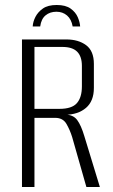

<svg xmlns="http://www.w3.org/2000/svg" viewBox="-20 -749 453 769"><path d="M207 -729Q243 -729 263 -714.5Q283 -700 291.5 -680Q300 -660 301 -643H271Q266 -672 248.5 -687Q231 -702 206 -702Q180 -702 162.5 -687.5Q145 -673 141 -643H111Q112 -662 122 -681.5Q132 -701 152 -715Q172 -729 207 -729ZM68 0V-591H246Q294 -591 325 -568Q356 -545 356 -493V-397Q356 -344 324.5 -317Q293 -290 240 -289V-290Q273 -290 289 -268.5Q305 -247 318 -203L380 0H326L269 -200Q260 -229 246 -253Q232 -277 201 -277H118V0ZM118 -313H218Q268 -313 288 -336Q308 -359 308 -403V-485Q308 -523 289 -542Q270 -561 230 -561H118Z"/></svg>

Font: Alumni Sans Thin Light
Style: Regular
Weight: 300
Version: Version 1.018